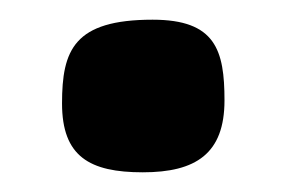

<svg xmlns="http://www.w3.org/2000/svg" viewBox="-20 -165 291 195"><path d="M208 -63C208 -114 199 -145 135 -145C55 -145 43 -114 43 -60C43 -6 71 10 125 10C179 10 208 -9 208 -63Z"/></svg>

Font: Enriqueta
Style: Bold
Weight: 700
Designer: Viviana Monsalve, Gustavo Ibarra
Foundry: Viviana Monsalve, Gustavo Ibarra
Version: Version 1.002